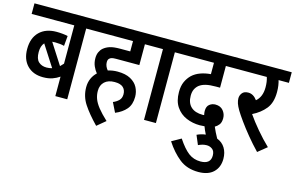

<svg xmlns="http://www.w3.org/2000/svg" viewBox="-106 -886 2179 1418"><g transform="rotate(15 983.5 -177.0)"><path d="M499 -541H417V0H326V-149Q302 -132 272 -121.5Q242 -111 201 -111Q125 -111 80 -157Q35 -203 35 -283Q35 -367 82.5 -414Q130 -461 213 -461Q235 -461 260 -458.5Q285 -456 299 -452L292 -375Q278 -379 260 -381Q242 -383 223 -383Q211 -383 200 -382L302 -223Q314 -234 326 -248V-541H0V-622H499ZM123 -283Q123 -231 146.5 -209Q170 -187 208 -187Q230 -187 250 -193L146 -355Q123 -330 123 -283Z M748 -68Q773 -78 791 -95.5Q809 -113 809 -143Q809 -176 788.5 -195Q768 -214 723 -214Q674 -214 646.5 -188.5Q619 -163 619 -119Q619 -88 629.5 -59Q640 -30 666 3Q692 36 739 80L674 134Q606 64 567.5 5.5Q529 -53 529 -123Q529 -160 542.5 -190Q556 -220 579 -241Q563 -260 551 -287Q539 -314 539 -348Q539 -374 548 -394Q557 -414 572 -427Q592 -444 620 -453Q648 -462 698 -462H775V-541H486V-622H948V-541H866V-382H689Q667 -382 656 -379Q645 -376 638 -369Q628 -360 628 -341Q628 -325 634 -310.5Q640 -296 651 -283Q686 -294 724 -294Q785 -294 823.5 -273Q862 -252 879.5 -218.5Q897 -185 897 -147Q897 -88 867 -52.5Q837 -17 784 5Z M1095 -541V0H1004V-541H935V-622H1178V-541Z M1407 6Q1439 -9 1473 -13Q1465 -29 1458.5 -43.5Q1452 -58 1448 -70Q1429 -68 1411 -68Q1357 -68 1308.5 -88.5Q1260 -109 1230 -153Q1200 -197 1200 -266Q1200 -313 1215 -345.5Q1230 -378 1254 -401Q1280 -425 1316.5 -438Q1353 -451 1394 -454V-541H1165V-622H1618V-541H1485V-375H1454Q1407 -375 1377.5 -368Q1348 -361 1327 -345Q1310 -331 1300.5 -311Q1291 -291 1291 -262Q1291 -207 1322.5 -177.5Q1354 -148 1413 -148Q1419 -148 1424 -149Q1420 -166 1420 -180Q1420 -215 1440 -230.5Q1460 -246 1485 -246Q1524 -246 1545 -220.5Q1566 -195 1566 -163Q1566 -131 1553 -114Q1540 -97 1522 -87Q1538 -49 1562 -6Q1602 9 1623.5 44Q1645 79 1645 127Q1645 191 1605 229.5Q1565 268 1490 268Q1403 268 1344.5 221.5Q1286 175 1238 101L1309 61Q1354 129 1393.5 159Q1433 189 1485 189Q1563 189 1563 124Q1563 90 1544 75.5Q1525 61 1501 61Q1483 61 1467.5 65.5Q1452 70 1437 77Z M1940 -42 1872 13Q1825 -36 1784.5 -85.5Q1744 -135 1713.5 -177.5Q1683 -220 1666 -248Q1649 -277 1642.5 -297Q1636 -317 1636 -335Q1636 -357 1650.5 -375.5Q1665 -394 1697 -394Q1736 -394 1765 -354Q1809 -391 1809 -464Q1809 -508 1798 -541H1606V-622H1967V-541H1888Q1893 -525 1896.5 -502.5Q1900 -480 1900 -452Q1900 -371 1862.5 -324.5Q1825 -278 1764 -248Q1797 -200 1844 -144.5Q1891 -89 1940 -42Z"/></g></svg>

Font: Noto Sans Condensed Medium
Style: Regular
Weight: 500
Width: 3
Designer: Monotype Design Team
Foundry: Monotype Imaging Inc.
Version: Version 2.013; ttfautohint (v1.8.4.7-5d5b)